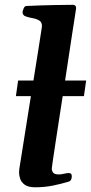

<svg xmlns="http://www.w3.org/2000/svg" viewBox="-20 -776 380 802"><path d="M62.5 -82Q64.9 -98.1 71.3 -137Q77.6 -175.8 85.9 -229Q94.2 -282.2 103.8 -341.6Q113.3 -400.9 122.6 -458Q131.8 -515.1 139.2 -562Q146.5 -608.9 150.9 -637.2Q155.3 -665.5 155.3 -666.5Q155.3 -684.1 143.1 -690.9Q130.9 -697.8 115 -700.4Q99.1 -703.1 86.7 -707.8Q74.2 -712.4 74.2 -725.1Q74.2 -729.5 78.4 -740Q82.5 -750.5 90.3 -751Q153.3 -753.9 206.1 -754.9Q258.8 -755.9 285.6 -755.9Q289.6 -755.9 293.7 -752.9Q297.9 -750 297.9 -741.2Q297.9 -740.2 293.5 -711.9Q289.1 -683.6 281.7 -636.2Q274.4 -588.9 265.6 -530Q256.8 -471.2 247.1 -408.4Q237.3 -345.7 228.3 -286.6Q219.2 -227.5 211.9 -179.7Q204.6 -131.8 200.4 -103Q196.3 -74.2 196.3 -72.3Q196.3 -61.5 202.4 -54.4Q208.5 -47.4 225.1 -47.4Q235.4 -47.4 247.6 -50.3Q259.8 -53.2 267.1 -53.2Q271.5 -53.2 275.6 -51Q279.8 -48.8 279.8 -38.1Q279.8 -32.2 277.1 -26.1Q274.4 -20 267.6 -17.6Q235.8 -7.8 200.7 -0.7Q165.5 6.3 127.4 6.3Q97.7 6.3 83.3 -4.4Q68.8 -15.1 64.2 -29.5Q59.6 -43.9 59.6 -54.7Q59.6 -62.5 60.5 -69.1Q61.5 -75.7 62.5 -82ZM46.4 -374.5 55.7 -439.5H339.8L330.6 -374.5Z"/></svg>

Font: Gelasio SemiBold
Style: Italic
Weight: 600
Italic angle: -8.5°
Designer: Eben Sorkin
Foundry: Eben Sorkin
Version: Version 1.008